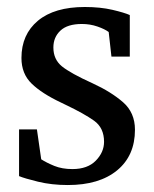

<svg xmlns="http://www.w3.org/2000/svg" viewBox="-20 -514 438 546"><path d="M363.8 -145Q363.8 -71.3 313 -29.5Q262.2 12.2 172.9 12.2Q127 12.2 88.1 2.7Q49.3 -6.8 34.2 -13.2V-146H85L97.2 -61Q112.3 -51.3 134.5 -42.2Q156.7 -33.2 186 -33.2Q229 -33.2 252.4 -57.1Q275.9 -81.1 275.9 -110.8Q275.9 -150.4 247.6 -170.7Q219.2 -190.9 167 -215.8L153.8 -222.2Q99.1 -248 70.1 -276.1Q41 -304.2 41 -349.1Q41 -416 87.9 -455.1Q134.8 -494.1 221.2 -494.1Q265.1 -494.1 299.6 -486.1Q334 -478 349.1 -471.2V-353H296.9L289.1 -422.9Q278.3 -431.2 257.3 -438.5Q236.3 -445.8 212.9 -445.8Q171.9 -445.8 151.9 -427Q131.8 -408.2 131.8 -378.9Q131.8 -345.2 156 -325.4Q180.2 -305.7 243.7 -276.9Q295.9 -252.9 329.8 -223.4Q363.8 -193.8 363.8 -145Z"/></svg>

Font: Abyssinica SIL
Style: Regular
Weight: 400
Designer: Victor Gaultney and Lorna Evans
Foundry: SIL International
Version: Version 2.100